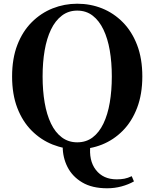

<svg xmlns="http://www.w3.org/2000/svg" viewBox="-20 -783 830 1032"><path d="M556 229Q475 229 422 197.5Q369 166 343 115Q317 64 317 4V-5H466Q456 80 495.5 130.5Q535 181 607 181Q630 181 648.5 177.5Q667 174 688 164L700 192Q670 209 633 219Q596 229 556 229ZM395 19Q326 19 263 -6Q200 -31 150.5 -80.5Q101 -130 73 -203Q45 -276 45 -372Q45 -468 73 -541Q101 -614 150.5 -663.5Q200 -713 263 -738Q326 -763 395 -763Q466 -763 528.5 -738Q591 -713 640 -663.5Q689 -614 717 -541Q745 -468 745 -372Q745 -277 717 -203.5Q689 -130 640 -80.5Q591 -31 528.5 -6Q466 19 395 19ZM395 -18Q443 -18 478 -44.5Q513 -71 536 -119Q559 -167 570 -231.5Q581 -296 581 -372Q581 -448 570 -512Q559 -576 536 -624Q513 -672 478 -699Q443 -726 395 -726Q348 -726 312.5 -699Q277 -672 254 -624Q231 -576 220 -512Q209 -448 209 -372Q209 -296 220 -231.5Q231 -167 254 -119Q277 -71 312.5 -44.5Q348 -18 395 -18Z"/></svg>

Font: Noto Serif JP ExtraBold
Style: Regular
Weight: 800
Designer: Ryoko NISHIZUKA 西塚涼子 (kana & ideographs); Frank Grießhammer (Latin, Greek & Cyrillic); Wenlong ZHANG 张文龙 (bopomofo); San
Foundry: Adobe
Version: Version 2.003-H1;hotconv 1.1.1;makeotfexe 2.6.0